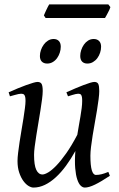

<svg xmlns="http://www.w3.org/2000/svg" viewBox="-20 -827 539 867"><path d="M476.1 -33.2Q436.5 -6.8 408.9 6.6Q381.3 20 362.8 20Q353.5 20 344.5 11.5Q335.4 2.9 328.9 -16.6Q322.3 -36.1 319.6 -67.6Q316.9 -99.1 320.3 -145Q300.3 -108.9 278.1 -78.6Q255.9 -48.3 231.9 -26.4Q208 -4.4 182.6 7.8Q157.2 20 130.9 20Q121.1 20 108.6 12.5Q96.2 4.9 85.2 -10.3Q74.2 -25.4 66.7 -47.9Q59.1 -70.3 59.1 -100.1Q59.1 -114.7 61.8 -137.2Q64.5 -159.7 68.4 -185.5Q72.3 -211.4 77.1 -239.3Q82 -267.1 85.9 -292.5Q89.8 -317.9 92.5 -338.4Q95.2 -358.9 95.2 -371.1Q95.2 -382.3 93.8 -388.9Q92.3 -395.5 89.6 -398.7Q86.9 -401.9 83.3 -402.8Q79.6 -403.8 75.2 -403.8Q70.8 -403.8 62.5 -402.1Q54.2 -400.4 45.9 -397.9Q36.1 -395.5 24.9 -392.1L19 -410.2Q39.6 -419.4 60.3 -428Q81.1 -436.5 98.6 -442.9Q116.2 -449.2 129.6 -453.1Q143.1 -457 148.9 -457Q163.1 -457 168 -447.8Q172.9 -438.5 172.9 -416Q172.9 -401.9 169.9 -378.9Q167 -356 162.6 -328.6Q158.2 -301.3 153.3 -272Q148.4 -242.7 144 -215.3Q139.6 -188 136.7 -165Q133.8 -142.1 133.8 -127.9Q133.8 -81.1 143.8 -60.1Q153.8 -39.1 171.9 -39.1Q181.6 -39.1 197.8 -48.6Q213.9 -58.1 234.4 -79.3Q254.9 -100.6 279.1 -134.8Q303.2 -168.9 329.1 -218.3Q332.5 -239.3 336.2 -260.5Q339.8 -281.7 343.3 -301.5Q346.7 -321.3 348.9 -339.1Q351.1 -356.9 351.1 -371.1Q351.1 -382.3 349.9 -388.9Q348.6 -395.5 346.2 -398.7Q343.8 -401.9 340.6 -402.8Q337.4 -403.8 333 -403.8Q328.6 -403.8 321 -402.1Q313.5 -400.4 305.7 -397.9Q296.9 -395.5 287.1 -392.1L279.8 -410.2Q300.3 -419.4 320.3 -428Q340.3 -436.5 357.2 -442.9Q374 -449.2 386.7 -453.1Q399.4 -457 405.8 -457Q419.4 -457 423.8 -447.8Q428.2 -438.5 428.2 -416Q428.2 -401.9 425.3 -379.2Q422.4 -356.4 418 -329.3Q413.6 -302.2 408.2 -272.7Q402.8 -243.2 398.4 -215.6Q394 -188 391.1 -164.1Q388.2 -140.1 388.2 -124Q388.2 -79.6 394.5 -58.3Q400.9 -37.1 413.1 -37.1Q425.8 -37.1 438.7 -40.3Q451.7 -43.5 469.2 -50.8ZM254.4 -616.2Q254.4 -602.5 250 -589.1Q245.6 -575.7 237.8 -564.7Q230 -553.7 218.5 -546.9Q207 -540 193.4 -540Q177.7 -540 168.9 -548.8Q160.2 -557.6 160.2 -574.2Q160.2 -587.4 164.8 -600.8Q169.4 -614.3 177.5 -625.5Q185.5 -636.7 197 -643.8Q208.5 -650.9 222.2 -650.9Q237.3 -650.9 245.8 -641.8Q254.4 -632.8 254.4 -616.2ZM436.5 -616.2Q436.5 -602.5 432.1 -589.1Q427.7 -575.7 419.7 -564.7Q411.6 -553.7 400.1 -546.9Q388.7 -540 374.5 -540Q359.4 -540 350.8 -548.8Q342.3 -557.6 342.3 -574.2Q342.3 -587.4 346.7 -600.8Q351.1 -614.3 358.9 -625.5Q366.7 -636.7 377.9 -643.8Q389.2 -650.9 403.3 -650.9Q418.5 -650.9 427.5 -641.8Q436.5 -632.8 436.5 -616.2ZM478.5 -794.9Q477.1 -789.6 473.9 -782.7Q470.7 -775.9 467 -769Q463.4 -762.2 460 -755.9Q456.5 -749.5 454.1 -745.6H186L178.2 -757.3Q180.2 -762.2 183.1 -768.8Q186 -775.4 189.2 -782.2Q192.4 -789.1 195.8 -795.7Q199.2 -802.2 202.1 -807.1H469.2Z"/></svg>

Font: Gentium Plus Eur
Style: Italic
Weight: 400
Italic angle: -8°
Designer: J. Victor Gaultney, Annie Olsen, Iska Routamaa, Becca Hirsbrunner
Foundry: SIL International
Version: Version 5.000